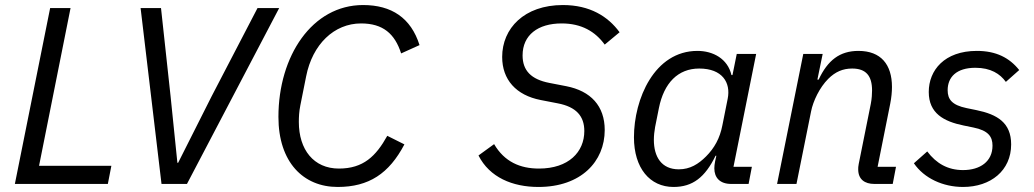

<svg xmlns="http://www.w3.org/2000/svg" viewBox="-20 -730 4104 762"><path d="M408 0 422 -72H135L260 -698H179L39 0Z M722 0 1088 -698H1002L820 -348L687 -84H684L657 -348L619 -698H538L621 0Z M1320 12C1444 12 1524 -41 1585 -157L1517 -191C1472 -110 1422 -61 1325 -61C1225 -61 1166 -136 1166 -246C1166 -266 1167 -287 1172 -312L1195 -427C1220 -554 1306 -637 1413 -637C1500 -637 1547 -596 1572 -518L1645 -551C1611 -659 1534 -710 1421 -710C1219 -710 1085 -508 1085 -266C1085 -86 1184 12 1320 12Z M2117 12C2286 12 2380 -89 2380 -214C2380 -309 2325 -369 2227 -388L2160 -401C2088 -415 2054 -450 2054 -510C2054 -591 2115 -637 2209 -637C2288 -637 2342 -605 2380 -553L2439 -602C2393 -665 2321 -710 2214 -710C2060 -710 1973 -617 1973 -504C1973 -414 2028 -352 2126 -333L2193 -320C2267 -306 2299 -269 2299 -210C2299 -127 2237 -61 2119 -61C2044 -61 1982 -88 1941 -158L1879 -113C1923 -26 2014 12 2117 12Z M2951 0 2964 -68H2891L2981 -516H2904L2887 -432H2883C2868 -497 2810 -528 2748 -528C2577 -528 2496 -337 2496 -185C2496 -63 2559 12 2653 12C2729 12 2778 -26 2820 -112H2823L2818 -89C2816 -79 2815 -70 2815 -62C2815 -25 2837 0 2882 0ZM2674 -58C2605 -58 2575 -108 2575 -175C2575 -192 2577 -209 2580 -226L2595 -301C2615 -401 2671 -458 2755 -458C2847 -458 2881 -402 2868 -338L2847 -233C2837 -181 2815 -142 2782 -109C2752 -79 2719 -58 2674 -58Z M3141 0 3199 -288C3207 -329 3233 -383 3267 -417C3295 -445 3325 -458 3362 -458C3417 -458 3441 -429 3441 -371C3441 -359 3440 -338 3436 -318L3388 -79C3386 -69 3386 -64 3386 -58C3386 -18 3412 0 3450 0H3523L3536 -68H3463L3513 -318C3518 -343 3520 -366 3520 -385C3520 -474 3476 -528 3387 -528C3313 -528 3265 -491 3229 -414H3224L3245 -516H3168L3064 0Z M3802 12C3912 12 3993 -53 3993 -157C3993 -243 3938 -276 3855 -293L3816 -301C3758 -313 3741 -336 3741 -372C3741 -424 3776 -461 3851 -461C3912 -461 3949 -437 3972 -405L4025 -452C3986 -501 3933 -528 3857 -528C3728 -528 3666 -451 3666 -365C3666 -280 3726 -248 3804 -232L3843 -224C3903 -212 3919 -187 3919 -152C3919 -89 3870 -55 3802 -55C3742 -55 3696 -81 3660 -129L3607 -82C3648 -22 3723 12 3802 12Z"/></svg>

Font: LVC Sans
Style: Italic
Weight: 400
Italic angle: -11.31°
Designer: Mike Abbink, Paul van der Laan, Pieter van Rosmalen
Foundry: Bold Monday
Version: Version 3.0